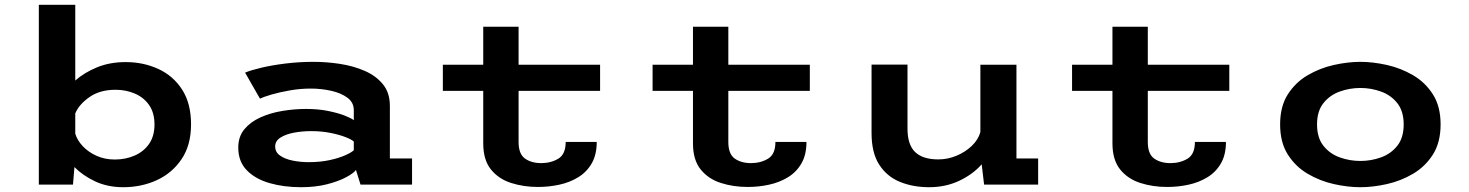

<svg xmlns="http://www.w3.org/2000/svg" viewBox="-20 -770 6130 801"><path d="M142 0V-750H294V-434Q331 -467 384.5 -489Q438 -511 504 -511Q578 -511 640.2 -482.5Q702.5 -454 739.8 -396.2Q777 -338.5 777 -251.5Q777 -164.5 737.5 -106Q698 -47.5 633.8 -18.2Q569.5 11 494.5 11Q429 11 377.2 -13.2Q325.5 -37.5 290.5 -73L284.5 0ZM462 -395.5Q397.5 -395.5 354 -365.5Q310.5 -335.5 294 -297V-212.5Q302 -185 325.2 -160.2Q348.5 -135.5 382.8 -120Q417 -104.5 459 -104.5Q503.5 -104.5 541.2 -120.8Q579 -137 601.8 -169.5Q624.5 -202 624.5 -250.5Q624.5 -299.5 602.2 -331.5Q580 -363.5 542.8 -379.5Q505.5 -395.5 462 -395.5Z M1236 11Q1164.5 11 1105 -6Q1045.5 -23 1009.8 -59.5Q974 -96 974 -154.5Q974 -200 999.5 -230.8Q1025 -261.5 1066.5 -280.2Q1108 -299 1158 -307.2Q1208 -315.5 1257 -315.5Q1307.5 -315.5 1349.2 -307Q1391 -298.5 1418.8 -287.5Q1446.5 -276.5 1456 -268.5V-310.5Q1456 -342.5 1429.5 -362.2Q1403 -382 1361.8 -391.2Q1320.5 -400.5 1276 -400.5Q1233.5 -400.5 1190 -393Q1146.5 -385.5 1112.5 -375.5Q1078.5 -365.5 1064.5 -358.5L1002.5 -467Q1026 -477 1070.2 -487.5Q1114.5 -498 1171.2 -505Q1228 -512 1288.5 -512Q1342.5 -512 1398.2 -503.5Q1454 -495 1501.2 -474.5Q1548.5 -454 1577.5 -418.5Q1606.5 -383 1606.5 -328.5V-109H1699V0H1484L1465 -61Q1455.5 -47.5 1423.8 -30.5Q1392 -13.5 1344 -1.2Q1296 11 1236 11ZM1268 -93.5Q1316.5 -93.5 1356 -102.2Q1395.5 -111 1421.5 -122.8Q1447.5 -134.5 1456 -143.5V-179.5Q1447 -188 1421.5 -198Q1396 -208 1358.8 -215.5Q1321.5 -223 1278 -223Q1240.5 -223 1206.2 -216.5Q1172 -210 1150 -196Q1128 -182 1128 -159Q1128 -135 1148.5 -120.8Q1169 -106.5 1201 -100Q1233 -93.5 1268 -93.5Z M1996 -172V-391H1827.5V-500H1996V-658.5H2143.5V-500H2483.5V-391H2143.5V-177.5Q2143.5 -127.5 2170.2 -108.5Q2197 -89.5 2238 -89.5Q2278.5 -89.5 2309.2 -108Q2340 -126.5 2340 -178H2469.5Q2469.5 -124.5 2448.5 -88.2Q2427.5 -52 2392.2 -30.5Q2357 -9 2313.5 0.5Q2270 10 2224.5 10Q2164 10 2112 -6.8Q2060 -23.5 2028 -63.2Q1996 -103 1996 -172Z M2871 -172V-391H2702.5V-500H2871V-658.5H3018.5V-500H3358.5V-391H3018.5V-177.5Q3018.5 -127.5 3045.2 -108.5Q3072 -89.5 3113 -89.5Q3153.5 -89.5 3184.2 -108Q3215 -126.5 3215 -178H3344.5Q3344.5 -124.5 3323.5 -88.2Q3302.5 -52 3267.2 -30.5Q3232 -9 3188.5 0.5Q3145 10 3099.5 10Q3039 10 2987 -6.8Q2935 -23.5 2903 -63.2Q2871 -103 2871 -172Z M3856.5 11Q3789 11 3734.5 -11.2Q3680 -33.5 3648 -83Q3616 -132.5 3616 -215.5V-500.5H3766V-233Q3766 -166 3798 -135.5Q3830 -105 3894.5 -105Q3933.5 -105 3970.2 -120.2Q4007 -135.5 4034 -161.2Q4061 -187 4070 -219V-500H4220.5V-109H4311V0H4085.5L4075.5 -84.5Q4038.5 -42.5 3981.8 -15.8Q3925 11 3856.5 11Z M4621 -172V-391H4452.5V-500H4621V-658.5H4768.5V-500H5108.5V-391H4768.5V-177.5Q4768.5 -127.5 4795.2 -108.5Q4822 -89.5 4863 -89.5Q4903.5 -89.5 4934.2 -108Q4965 -126.5 4965 -178H5094.5Q5094.5 -124.5 5073.5 -88.2Q5052.5 -52 5017.2 -30.5Q4982 -9 4938.5 0.5Q4895 10 4849.5 10Q4789 10 4737 -6.8Q4685 -23.5 4653 -63.2Q4621 -103 4621 -172Z M5655.5 11Q5603 11 5544.8 -2Q5486.5 -15 5435.5 -45Q5384.5 -75 5352.5 -125.5Q5320.5 -176 5320.5 -251Q5320.5 -326 5352.5 -376.2Q5384.5 -426.5 5435.5 -456.2Q5486.5 -486 5544.8 -499Q5603 -512 5655.5 -512Q5707.5 -512 5765.8 -499Q5824 -486 5875 -456.2Q5926 -426.5 5958 -376.2Q5990 -326 5990 -251Q5990 -176 5958 -125.5Q5926 -75 5875 -45Q5824 -15 5765.8 -2Q5707.5 11 5655.5 11ZM5655.5 -98.5Q5700 -98.5 5741.5 -113.5Q5783 -128.5 5809.5 -162Q5836 -195.5 5836 -251Q5836 -306 5809.5 -339.5Q5783 -373 5741.5 -388Q5700 -403 5655.5 -403Q5610.5 -403 5569 -388Q5527.5 -373 5501 -339.5Q5474.5 -306 5474.5 -251Q5474.5 -195.5 5501 -162Q5527.5 -128.5 5569 -113.5Q5610.5 -98.5 5655.5 -98.5Z"/></svg>

Font: Trispace SemiExpanded SemiBold
Style: Regular
Weight: 600
Width: 6
Designer: Tyler Finck
Foundry: Etcetera Type Company
Version: Version 1.210; ttfautohint (v1.8.3)